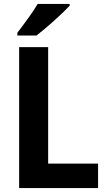

<svg xmlns="http://www.w3.org/2000/svg" viewBox="-20 -953 543 973"><path d="M333 -924V-933H171C145 -889 101 -830 68 -787V-773H165C215 -811 298 -886 333 -924ZM77 0H477V-124H224V-714H77Z"/></svg>

Font: Noto Sans Georgian SemiCondensed Bold
Style: Regular
Weight: 700
Width: 4
Designer: Monotype Design Team, Akaki Razmadze
Foundry: Google LLC
Version: Version 2.005